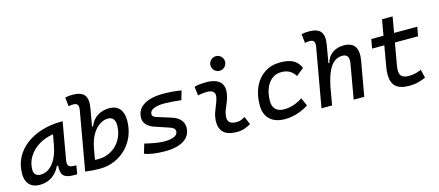

<svg xmlns="http://www.w3.org/2000/svg" viewBox="-52 -1286 4206 1839"><g transform="rotate(-15 2051.0 -367.0)"><path d="M169.4 10.3Q103 10.3 66.9 -27.8Q30.8 -65.9 30.8 -135.3Q30.8 -223.1 68.1 -294.7Q105.5 -366.2 172.9 -417Q240.2 -467.8 330.6 -495.1Q420.9 -522.5 526.9 -522.5H536.6L472.2 -154.8Q465.3 -115.7 478.3 -98.1Q491.2 -80.6 534.2 -80.6H554.2L539.6 4.9H504.9Q433.1 4.9 405.8 -23.9Q378.4 -52.7 384.8 -122.6H372.1Q342.3 -59.1 289.8 -24.4Q237.3 10.3 169.4 10.3ZM201.2 -82.5Q271.5 -82.5 323.7 -146Q376 -209.5 397 -325.7L415 -425.3Q335 -413.1 271.7 -374.3Q208.5 -335.4 171.9 -277.1Q135.3 -218.8 135.3 -147.5Q135.3 -116.2 152.6 -99.4Q169.9 -82.5 201.2 -82.5Z M761.7 9.8Q726.1 9.8 690.9 7.1Q655.8 4.4 620.1 -0.5L722.2 -579.6Q729 -617.2 718.3 -634.3Q707.5 -651.4 677.7 -651.4Q665.5 -651.4 653.6 -650.1Q641.6 -648.9 629.4 -646L619.1 -734.9Q637.7 -739.3 656.2 -741Q674.8 -742.7 693.4 -742.7Q778.3 -742.7 810.1 -701.7Q841.8 -660.6 825.2 -569.8L795.4 -399.9H805.7Q829.1 -460.9 879.6 -494.1Q930.2 -527.3 1001 -527.3Q1064.9 -527.3 1100.3 -486.6Q1135.7 -445.8 1135.7 -371.1Q1135.7 -289.6 1107.7 -220.2Q1079.6 -150.9 1028.8 -99.1Q978 -47.4 909.9 -18.8Q841.8 9.8 761.7 9.8ZM759.3 -195.8 739.7 -84Q755.9 -83 772.5 -83Q846.2 -83 904.8 -118.2Q963.4 -153.3 997.3 -214.1Q1031.2 -274.9 1031.2 -351.6Q1031.2 -391.1 1013.2 -412.8Q995.1 -434.6 961.9 -434.6Q921.9 -434.6 881.3 -409.7Q840.8 -384.8 808.3 -332.3Q775.9 -279.8 759.3 -195.8Z M1411.6 9.8Q1348.1 9.8 1294.9 2Q1241.7 -5.9 1208 -19.5L1236.3 -113.3Q1293 -99.1 1343 -91.1Q1393.1 -83 1428.2 -83Q1492.2 -83 1527.6 -99.9Q1563 -116.7 1563 -147.5Q1563 -180.7 1516.6 -195.8L1370.1 -245.1Q1321.8 -261.2 1295.9 -290.5Q1270 -319.8 1270 -356.4Q1270 -438 1339.1 -482.7Q1408.2 -527.3 1534.7 -527.3Q1627 -527.3 1713.4 -512.7L1687 -422.9Q1641.1 -428.2 1597.4 -431.4Q1553.7 -434.6 1520 -434.6Q1450.7 -434.6 1412.8 -416.7Q1375 -398.9 1375 -366.2Q1375 -341.3 1411.6 -330.1L1560.5 -282.7Q1612.3 -266.1 1639.9 -233.6Q1667.5 -201.2 1667.5 -159.2Q1667.5 -78.6 1600.6 -34.4Q1533.7 9.8 1411.6 9.8Z M2229.5 -109.9 2263.2 -31.2Q2233.4 -14.2 2200.2 -2.2Q2167 9.8 2124 9.8Q1944.3 9.8 1954.6 -153.3Q1957 -189.9 1969 -224.6Q1981 -259.3 1994.9 -292Q2008.8 -324.7 2016.1 -355Q2037.1 -436 1942.4 -436Q1896 -436 1853 -424.8L1842.8 -513.7Q1871.6 -522 1900.4 -524.7Q1929.2 -527.3 1958 -527.3Q2059.1 -527.3 2100.1 -481.2Q2141.1 -435.1 2119.1 -345.2Q2110.8 -310.5 2097.4 -280.5Q2084 -250.5 2072.8 -221.2Q2061.5 -191.9 2059.1 -157.7Q2053.7 -83 2143.1 -83Q2167.5 -83 2185.8 -89.1Q2204.1 -95.2 2229.5 -109.9ZM2114.7 -599.6Q2085 -599.6 2063.7 -620.8Q2042.5 -642.1 2042.5 -671.9Q2042.5 -702.1 2063.7 -723.1Q2085 -744.1 2114.7 -744.1Q2145 -744.1 2166 -723.1Q2187 -702.1 2187 -671.9Q2187 -642.1 2166 -620.8Q2145 -599.6 2114.7 -599.6Z M2615.2 -83Q2666 -83 2714.6 -99.6Q2763.2 -116.2 2800.8 -143.1L2835.9 -63Q2788.1 -30.3 2726.6 -10.3Q2665 9.8 2601.1 9.8Q2504.9 9.8 2452.1 -40Q2399.4 -89.8 2399.4 -180.2Q2399.4 -285.2 2436 -363Q2472.7 -440.9 2538.8 -484.1Q2605 -527.3 2693.8 -527.3Q2773.9 -527.3 2821.3 -502Q2868.7 -476.6 2893.1 -419.9L2817.4 -359.9Q2792 -398.9 2759.3 -416.7Q2726.6 -434.6 2680.2 -434.6Q2627.4 -434.6 2587.6 -404.3Q2547.9 -374 2526.1 -319.3Q2504.4 -264.6 2503.9 -190.9Q2504.4 -139.6 2533.4 -111.3Q2562.5 -83 2615.2 -83Z M3282.7 0 3342.8 -344.2Q3358.4 -434.6 3284.7 -434.6Q3244.6 -434.6 3210.4 -411.6Q3176.3 -388.7 3149.2 -335.2Q3122.1 -281.7 3102.5 -190.4L3103.5 -199.7L3068.4 0H2963.4L3065.9 -579.6Q3072.8 -617.2 3062 -634.3Q3051.3 -651.4 3021.5 -651.4Q3009.3 -651.4 2997.3 -650.1Q2985.4 -648.9 2973.1 -646L2962.9 -734.9Q2981.4 -739.3 3000 -741Q3018.6 -742.7 3037.1 -742.7Q3122.1 -742.7 3153.6 -701.7Q3185.1 -660.6 3168.9 -569.8L3139.2 -399.9H3148.4Q3164.1 -460.9 3211.2 -494.1Q3258.3 -527.3 3323.7 -527.3Q3481 -527.3 3447.8 -340.3L3387.7 0Z M3832.5 9.8Q3742.7 9.8 3700.4 -28.6Q3658.2 -66.9 3658.2 -147.9Q3658.2 -178.2 3662.6 -207Q3667 -235.8 3676.3 -287.1L3700.7 -426.8H3579.6L3595.7 -517.6H3716.8L3744.1 -673.8H3849.1L3821.8 -517.6H4051.8L4035.6 -426.8H3805.7L3781.2 -287.1Q3772.9 -238.3 3767.8 -211.9Q3762.7 -185.5 3762.7 -157.7Q3762.7 -83 3851.6 -83Q3887.2 -83 3914.1 -88.9Q3940.9 -94.7 3978 -109.9L3997.1 -26.4Q3961.9 -11.2 3922.6 -0.7Q3883.3 9.8 3832.5 9.8Z"/></g></svg>

Font: Cascadia Mono PL
Style: Italic
Weight: 400
Italic angle: -10°
Monospace: yes
Designer: Aaron Bell
Foundry: Saja Typeworks
Version: Version 2404.023; ttfautohint (v1.8.4)